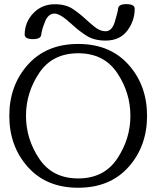

<svg xmlns="http://www.w3.org/2000/svg" viewBox="-20 -884 746 916"><path d="M353 -674.3Q504.9 -674.3 593.3 -575.2Q681.6 -476.1 681.6 -331.5Q681.6 -186.5 593.3 -87.4Q504.9 11.7 353 11.7Q201.2 11.7 112.8 -87.4Q24.4 -186.5 24.4 -331.5Q24.4 -476.1 112.8 -575.2Q201.2 -674.3 353 -674.3ZM353 -629.9Q230 -629.9 167 -535.9Q104 -441.9 104 -331.5Q104 -221.2 167 -127Q230 -32.7 353 -32.7Q476.1 -32.7 539.1 -127Q602.1 -221.2 602.1 -331.5Q602.1 -441.9 539.1 -535.9Q476.1 -629.9 353 -629.9ZM483.9 -690.4Q430.7 -690.4 395.5 -711.9Q360.4 -733.4 323.2 -767.6Q267.6 -819.3 240.2 -819.3Q210.4 -819.3 194.8 -780.8Q179.2 -742.2 176.8 -718.3Q174.3 -697.3 137.7 -697.3Q97.2 -697.3 97.7 -719.7Q98.6 -778.8 138.7 -820.8Q179.7 -863.8 241.7 -863.8Q293.9 -863.8 327.6 -841.1Q361.3 -818.4 391.1 -790.5Q408.2 -774.4 433.1 -754.6Q458 -734.9 483.4 -734.9Q514.2 -734.9 527.8 -780Q541.5 -825.2 543.5 -843.3Q545.9 -864.3 582.5 -864.3Q622.6 -864.3 622.6 -842.3Q622.6 -784.2 587.4 -737.8Q551.8 -690.4 483.9 -690.4Z"/></svg>

Font: Gayathri
Style: Regular
Weight: 400
Designer: Binoy Dominic <binoy.domenic@gmail.com>
Foundry: SMC
Version: Version 1.000